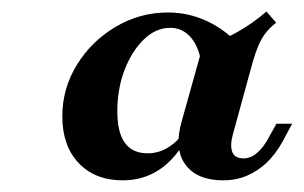

<svg xmlns="http://www.w3.org/2000/svg" viewBox="-20 -604 528 334"><path d="M193.5 -290.3Q145.3 -290.3 116.8 -320.4Q88.4 -350.5 88.4 -401.4Q88.4 -450.2 113.8 -491.3Q139.1 -532.4 181.1 -557.3Q223.1 -582.3 272.4 -582.3Q306.4 -582.3 337.6 -568.4Q368.8 -554.6 395.7 -526.8L331.3 -486.2Q327.9 -519.1 313.2 -537.4Q298.5 -555.6 276.1 -555.6Q251 -555.6 230.1 -535.3Q209.2 -514.9 196.6 -482.2Q184.1 -449.4 184.1 -410Q184.1 -337.3 236.8 -337.3Q256.1 -337.3 272.7 -347.6Q289.3 -357.9 300.3 -375L300.4 -357Q282.6 -325.1 255.4 -307.7Q228.2 -290.3 193.5 -290.3ZM368.3 -290.3Q322.3 -290.3 302.3 -318Q282.3 -345.8 296.2 -393.4L332.2 -522.1Q366.1 -533.2 392.6 -548.1Q419.2 -563 443.5 -583.9L460.4 -564.5Q449.2 -555.8 441.9 -546.3Q434.7 -536.8 429.6 -524.9Q424.6 -513 419.7 -496.4L385.1 -370.1Q379.8 -350.7 384.1 -339.6Q388.4 -328.5 403.7 -328.5Q416.5 -328.5 427.5 -338.3Q438.6 -348 447.4 -364.5L460.8 -388.7H488.2L471 -356.7Q459.1 -335.5 443.8 -320.9Q428.5 -306.4 409.6 -298.4Q390.7 -290.3 368.3 -290.3Z"/></svg>

Font: Playfair 5pt SemiExpanded Light 12pt
Style: Italic
Weight: 300
Italic angle: -15.6°
Version: Version 2.000;gftools[0.9.28]